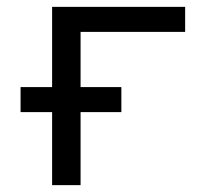

<svg xmlns="http://www.w3.org/2000/svg" viewBox="-20 -540 640 560"><path d="M132 0V-213H40V-286H132V-520H520V-447H215V-286H334V-213H215V0Z"/></svg>

Font: R Plex Mono
Style: Regular
Weight: 400
Monospace: yes
Designer: Belleve Invis
Foundry: Belleve Invis
Version: Version 31.8.0